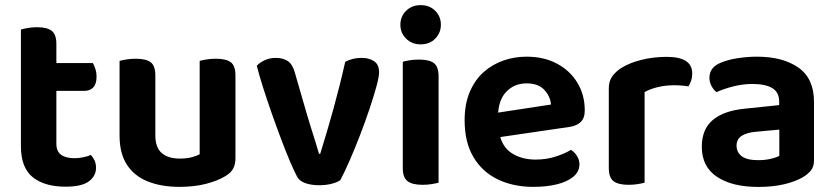

<svg xmlns="http://www.w3.org/2000/svg" viewBox="-20 -713 3250 748"><path d="M61.5 -264H199.6V-153.1Q199.6 -123 218.3 -109.8Q237 -96.6 270.4 -96.6Q286.1 -96.6 303.8 -100.2Q321.5 -103.9 334.1 -109.3Q342.1 -100.7 348.1 -88.4Q354.1 -76.1 354.1 -59.4Q354.1 -27.5 326.4 -6.6Q298.8 14.3 235.6 14.3Q153.8 14.3 107.6 -22.6Q61.5 -59.6 61.5 -143.4ZM148 -358.9V-467.2H341.8Q346.8 -459.2 351.4 -444.9Q356.1 -430.7 356.1 -414.1Q356.1 -385.5 343.1 -372.2Q330.2 -358.9 308.2 -358.9ZM199.6 -238H61.5V-598Q70.4 -600.6 87.5 -603.8Q104.6 -607 123.9 -607Q163.4 -607 181.5 -592.9Q199.6 -578.7 199.6 -541.9Z M445.8 -184.8V-259.3H585.2V-186.2Q585.2 -138 610.3 -116.6Q635.4 -95.2 680.2 -95.2Q709 -95.2 728.4 -100.8Q747.8 -106.3 757.9 -112V-259.3H897.3V-96.5Q897.3 -72.9 888.5 -56.4Q879.7 -40 858.7 -27.3Q828.1 -8.4 782.2 3.3Q736.2 15 679.2 15Q609.3 15 556.5 -5.8Q503.7 -26.7 474.8 -70.8Q445.8 -114.9 445.8 -184.8ZM897.3 -213.3H757.9V-475.8Q766.9 -478.5 784 -481.3Q801.1 -484.2 820.6 -484.2Q861.1 -484.2 879.2 -470.4Q897.3 -456.6 897.3 -418.8ZM585.2 -213.3H445.8V-475.8Q454.8 -478.5 471.9 -481.3Q489 -484.2 508.9 -484.2Q549 -484.2 567.1 -470.4Q585.2 -456.6 585.2 -418.8Z M1389.2 -487.5Q1418.1 -487.5 1437.5 -474.5Q1456.9 -461.6 1456.9 -431.4Q1456.9 -414.4 1446.6 -376.4Q1436.2 -338.5 1419.6 -288.8Q1402.9 -239.1 1382.7 -186.6Q1362.5 -134.1 1342.3 -87.9Q1322.1 -41.7 1305.8 -11.3Q1295.5 -3.3 1273.1 2.7Q1250.7 8.6 1223.5 8.6Q1192 8.6 1168.8 0.2Q1145.5 -8.3 1136.6 -26.2Q1125.6 -46.9 1109.4 -85Q1093.2 -123.2 1074.9 -171.9Q1056.5 -220.6 1038.3 -272.4Q1020.1 -324.2 1004.8 -372.4Q989.4 -420.6 980.4 -456.9Q992 -469.6 1011.6 -478.5Q1031.2 -487.5 1053.8 -487.5Q1083 -487.5 1101.6 -474.9Q1120.1 -462.2 1129.1 -428.7L1175.9 -266.9Q1183.9 -239.9 1193 -210.8Q1202 -181.8 1210.1 -156.4Q1218.1 -131 1222.8 -113.9H1227.5Q1253.6 -197.1 1279.4 -290.3Q1305.1 -383.5 1324.9 -472.2Q1353 -487.5 1389.2 -487.5Z M1539.8 -616.6Q1539.8 -648.8 1562.1 -670.9Q1584.3 -693 1618.9 -693Q1653.7 -693 1675.7 -670.9Q1697.6 -648.8 1697.6 -616.6Q1697.6 -585 1675.7 -562.6Q1653.7 -540.2 1618.9 -540.2Q1584.3 -540.2 1562.1 -562.6Q1539.8 -585 1539.8 -616.6ZM1549.2 -264H1688.6V-1.3Q1679.6 1.3 1662.7 4.1Q1645.7 7 1625.8 7Q1586.3 7 1567.8 -7.1Q1549.2 -21.2 1549.2 -58.1ZM1688.6 -192H1549.2V-472.5Q1558.1 -475.2 1575.2 -478Q1592.3 -480.9 1612.2 -480.9Q1652.4 -480.9 1670.5 -467.1Q1688.6 -453.3 1688.6 -415.5Z M1876.8 -171.4 1871.5 -266.8 2126.6 -305.8Q2123.9 -337.7 2100.5 -363Q2077.1 -388.2 2031.6 -388.2Q1984.1 -388.2 1952.8 -355.9Q1921.6 -323.6 1920.3 -263.7L1924.2 -200.8Q1933.2 -143.3 1972.1 -117.3Q2011 -91.3 2066.9 -91.3Q2108.9 -91.3 2145.5 -103.3Q2182.2 -115.3 2204.2 -129.3Q2218.5 -120.4 2227.9 -105.2Q2237.4 -90.1 2237.4 -72.9Q2237.4 -44.6 2213.9 -24.8Q2190.4 -5 2150 5Q2109.5 15 2057.6 15Q1980 15 1919.5 -14Q1859 -43 1824.6 -100.8Q1790.1 -158.6 1790.1 -244.6Q1790.1 -307.5 1809.9 -354.3Q1829.7 -401.1 1863.5 -431.5Q1897.3 -461.8 1940.6 -477Q1983.9 -492.2 2031.3 -492.2Q2098.9 -492.2 2149.6 -465.2Q2200.4 -438.2 2229.2 -391Q2258.1 -343.9 2258.1 -282.5Q2258.1 -252.6 2242.1 -237.5Q2226.2 -222.4 2197.6 -218.4Z M2491.2 -354.2V-225.3H2351.8V-369.3Q2351.8 -396.3 2364.9 -415.1Q2378.1 -433.9 2401.4 -448.8Q2433.3 -468.5 2479.6 -480Q2525.9 -491.5 2577.6 -491.5Q2676.8 -491.5 2676.8 -427.1Q2676.8 -411.8 2672.5 -398.7Q2668.1 -385.6 2661.8 -376.3Q2651.8 -378.3 2637.1 -379.6Q2622.5 -380.9 2605.8 -380.9Q2573.7 -380.9 2543.3 -373.8Q2512.9 -366.6 2491.2 -354.2ZM2351.8 -264 2491.2 -259.9V-1.3Q2482.3 1.3 2465.3 4.1Q2448.4 7 2428.5 7Q2389 7 2370.4 -7.1Q2351.8 -21.2 2351.8 -58.1Z M2934.2 -89Q2959.7 -89 2982.6 -94.2Q3005.5 -99.4 3016.1 -106V-208.1L2926.5 -199.8Q2890.3 -197.1 2869.9 -184Q2849.5 -171 2849.5 -145.5Q2849.5 -119.7 2869.8 -104.3Q2890.1 -89 2934.2 -89ZM2928.6 -492.2Q3030.1 -492.2 3090.7 -449.5Q3151.2 -406.9 3151.2 -316.3V-87.9Q3151.2 -63.2 3138.8 -48.4Q3126.3 -33.6 3107.3 -22.3Q3078.1 -5.4 3034.1 5Q2990.1 15.3 2934.2 15.3Q2832.9 15.3 2773.5 -24Q2714.1 -63.3 2714.1 -141.2Q2714.1 -208.9 2756.3 -245Q2798.5 -281.2 2880.7 -289.5L3015.5 -303.5V-317.6Q3015.5 -353.8 2988.5 -369.8Q2961.4 -385.9 2912.4 -385.9Q2874 -385.9 2837.2 -376.5Q2800.4 -367.2 2771.4 -354.2Q2760.1 -362.5 2751.9 -377.9Q2743.8 -393.4 2743.8 -410Q2743.8 -450.5 2787.3 -468.4Q2815.6 -480.5 2853.7 -486.3Q2891.9 -492.2 2928.6 -492.2Z"/></svg>

Font: Baloo Tamma 2
Style: Regular
Weight: 400
Designer: Divya Kowshik, Shuchita Grover and Ek Type
Foundry: Ek Type
Version: Version 1.700